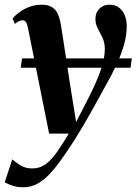

<svg xmlns="http://www.w3.org/2000/svg" viewBox="-55 -549 580 815"><path d="M63.5 -431.5Q60 -449 54.5 -456Q49 -463 41 -463Q32.5 -463 25 -459Q17.5 -455 8.5 -447.5L-1.5 -470.5Q10 -484.5 28.5 -498Q47 -511.5 70.8 -520.2Q94.5 -529 122 -529Q149 -529 165.5 -518.8Q182 -508.5 190.8 -488.8Q199.5 -469 204 -440Q209 -409.5 215 -370.2Q221 -331 227.5 -288Q234 -245 240.5 -203Q247 -161 253 -125L268 -31L318.5 -129Q337.5 -166 351 -196.8Q364.5 -227.5 373.2 -253.2Q382 -279 386 -301Q390 -323 390 -342.5Q389.5 -369 379.8 -389.5Q370 -410 360 -428.5Q350 -447 350 -469Q350 -495.5 367 -512.2Q384 -529 408.5 -529Q435 -529 451.2 -516Q467.5 -503 475.2 -482.5Q483 -462 483 -437.5Q483 -399.5 471.2 -358.5Q459.5 -317.5 439.5 -274.2Q419.5 -231 393.5 -185.5Q378 -157.5 362.8 -129.8Q347.5 -102 332 -74.2Q316.5 -46.5 300 -18.5Q283.5 9.5 265 39Q246.5 68.5 225 100Q195.5 144 167.2 177Q139 210 109 228Q79 246 44.5 246Q20 246 0.8 240Q-18.5 234 -35 225L-3 127.5Q7.5 137 29.8 151.5Q52 166 81 166Q115 166 140.2 146.8Q165.5 127.5 188.5 94Q211.5 60.5 237 18H153.5ZM504.5 -301 499 -261.5H33L38.5 -301Z"/></svg>

Font: Merriweather 120pt
Style: Bold Italic
Weight: 700
Italic angle: -7.8°
Version: Version 2.101